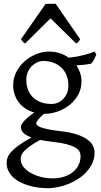

<svg xmlns="http://www.w3.org/2000/svg" viewBox="-20 -738 528 1002"><path d="M336.9 -293Q336.9 -318.8 328.4 -342Q319.8 -365.2 303 -382.6Q286.1 -399.9 261 -409.9Q235.8 -419.9 203.1 -419.9Q190.9 -419.9 176 -413.6Q161.1 -407.2 147.9 -395Q134.8 -382.8 126 -364.3Q117.2 -345.7 117.2 -321.8Q117.2 -295.9 125.2 -272.7Q133.3 -249.5 149.7 -232.4Q166 -215.3 191.2 -205.3Q216.3 -195.3 251 -195.3Q265.1 -195.3 280.5 -201.4Q295.9 -207.5 308.3 -220Q320.8 -232.4 328.9 -250.5Q336.9 -268.6 336.9 -293ZM252.9 2Q234.4 0 218.8 -2.4Q203.1 -4.9 189.5 -7.8Q154.3 11.2 134 26.4Q113.8 41.5 103.5 53.5Q93.3 65.4 90.6 75.2Q87.9 85 87.9 92.8Q87.9 113.3 101.6 131.6Q115.2 149.9 138.2 163.3Q161.1 176.8 191.4 184.8Q221.7 192.9 254.9 192.9Q287.6 192.9 314.5 184.1Q341.3 175.3 360.4 159.9Q379.4 144.5 389.9 123.3Q400.4 102.1 400.4 76.7Q400.4 63 394 51.5Q387.7 40 371.1 30.8Q354.5 21.5 325.9 14.2Q297.4 6.8 252.9 2ZM405.3 -313Q405.3 -275.4 388.4 -244.4Q371.6 -213.4 344.2 -191.2Q316.9 -168.9 282.2 -156.5Q247.6 -144 211.9 -144H210Q186.5 -124.5 177.7 -111.6Q168.9 -98.6 168.9 -95.7Q168.9 -89.8 174.1 -84.2Q179.2 -78.6 193.1 -73.5Q207 -68.4 231.4 -63.2Q255.9 -58.1 293.9 -53.7Q347.2 -47.9 381.8 -36.1Q416.5 -24.4 437 -9Q457.5 6.3 465.6 23.9Q473.6 41.5 473.6 58.6Q473.6 85.4 463.4 109.6Q453.1 133.8 435.5 154.3Q418 174.8 394 191.4Q370.1 208 342.8 219.7Q315.4 231.4 286.1 237.8Q256.8 244.1 228 244.1Q205.1 244.1 180.7 241Q156.2 237.8 132.3 231Q108.4 224.1 87.2 213.6Q65.9 203.1 49.8 188.2Q33.7 173.3 24.2 154.5Q14.6 135.7 14.6 111.8Q14.6 99.1 19.3 85.2Q23.9 71.3 38.1 55.2Q52.2 39.1 77.6 20.5Q103 2 145 -20.5Q113.3 -31.7 101.1 -45.9Q88.9 -60.1 88.9 -74.7Q88.9 -78.6 91.3 -85.2Q93.8 -91.8 101.3 -101.3Q108.9 -110.8 122.8 -123Q136.7 -135.3 159.2 -150.9Q134.3 -157.7 114 -170.7Q93.8 -183.6 79.3 -201.9Q64.9 -220.2 56.9 -243.4Q48.8 -266.6 48.8 -293.9Q48.8 -329.6 64.9 -361.6Q81.1 -393.6 107.4 -417.2Q133.8 -440.9 167.5 -454.8Q201.2 -468.8 236.8 -468.8Q266.1 -468.8 291.7 -460.4Q317.4 -452.1 338.4 -437Q363.8 -439.5 384.3 -443.4Q404.8 -447.3 421.1 -451.7Q437.5 -456.1 450.2 -460.4Q462.9 -464.8 473.1 -468.8L482.9 -454.1Q477.1 -440.4 471.7 -429Q466.3 -417.5 455.1 -405.3Q436.5 -401.9 418.7 -399.9Q400.9 -397.9 378.4 -397Q391.1 -378.4 398.2 -357.4Q405.3 -336.4 405.3 -313ZM398.4 -533.2Q392.6 -523.9 389.2 -519.5Q385.7 -515.1 377.4 -511.2L243.7 -642.1L111.3 -511.2Q107.4 -513.2 104.7 -515.1Q102.1 -517.1 99.9 -519.5Q97.7 -522 95.2 -525.4Q92.8 -528.8 89.4 -533.2L218.3 -718.3H270.5Z"/></svg>

Font: Gentium Plus Phon
Style: Regular
Weight: 400
Designer: J. Victor Gaultney, Annie Olsen, Iska Routamaa, Becca Hirsbrunner
Foundry: SIL International
Version: Version 5.000